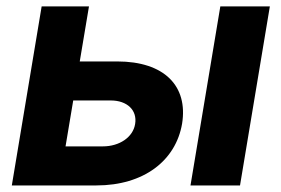

<svg xmlns="http://www.w3.org/2000/svg" viewBox="-20 -565 857 585"><path d="M337 -377.8H223L251.1 -545.5H106.9L16 0H273.4C418.3 0 515.6 -75.6 534.8 -188.2C553.3 -302.9 480.8 -377.8 337 -377.8ZM179.7 -119 203.1 -258.9H317.5C367.2 -258.9 398.8 -229.4 391.7 -187.1C385.3 -147 344.1 -119 293.3 -119ZM560.4 0H711.3L802.2 -545.5H651.3Z"/></svg>

Font: Magic Ui Pro
Style: Bold Italic
Weight: 700
Italic angle: -9.39999°
Designer: Stefan Endress, Andreas Faust
Version: Version 1.000;FEAKit 1.0